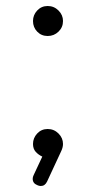

<svg xmlns="http://www.w3.org/2000/svg" viewBox="-20 -520 320 640"><path d="M104 97Q89 91 89 76Q89 70 92 64L121 2Q108 -4 99 -14Q90 -24 90 -40Q90 -60 104 -75Q118 -90 139 -90Q160 -90 175 -75Q190 -60 190 -40Q190 -28 183 -14L137 85Q130 100 116 100Q110 100 104 97ZM139 -400Q118 -400 104 -414.5Q90 -429 90 -450Q90 -470 104 -485Q118 -500 139 -500Q160 -500 175 -485Q190 -470 190 -450Q190 -429 175 -414.5Q160 -400 139 -400Z"/></svg>

Font: Agu Display Uzo
Style: Regular
Weight: 400
Version: Version 1.103